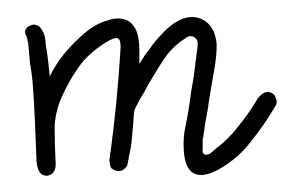

<svg xmlns="http://www.w3.org/2000/svg" viewBox="-20 -197 349 228"><path d="M81.1 -158.2Q86.9 -163.1 93.8 -167Q100.6 -170.9 108.4 -172.9Q122.1 -177.7 132.8 -171.9Q142.6 -165 144.5 -150.4Q145.5 -143.6 145.5 -136.7Q145.5 -129.9 145.5 -121.1Q149.4 -127 152.3 -131.8Q155.3 -135.7 158.2 -139.6Q164.1 -148.4 171.9 -156.2Q178.7 -164.1 187.5 -169.9Q198.2 -176.8 208 -176.8Q214.8 -176.8 220.7 -173.8Q235.4 -166 237.3 -144.5Q237.3 -132.8 235.4 -120.1Q233.4 -108.4 231.4 -96.7Q228.5 -81.1 226.6 -66.4Q223.6 -51.8 221.7 -37.1Q221.7 -34.2 220.7 -32.2Q220.7 -30.3 220.7 -27.3Q220.7 -24.4 220.7 -19.5Q219.7 -15.6 222.7 -13.7Q225.6 -12.7 229.5 -14.6Q233.4 -17.6 236.3 -20.5Q252 -32.2 263.7 -47.9Q276.4 -63.5 286.1 -80.1Q290 -85 293.9 -86.9Q297.9 -88.9 301.8 -86.9Q306.6 -85 307.6 -80.1Q308.6 -78.1 308.6 -76.2Q308.6 -73.2 306.6 -70.3Q293.9 -48.8 278.3 -29.3Q262.7 -8.8 240.2 3.9Q220.7 14.6 210 8.8Q199.2 2.9 198.2 -19.5Q197.3 -33.2 200.2 -46.9Q203.1 -60.5 205.1 -74.2Q207 -89.8 210 -105.5Q211.9 -121.1 213.9 -136.7Q214.8 -140.6 214.8 -145.5Q214.8 -150.4 210 -153.3Q205.1 -155.3 201.2 -152.3Q197.3 -149.4 194.3 -147.5Q182.6 -138.7 174.8 -127Q167 -115.2 160.2 -103.5Q155.3 -95.7 151.4 -87.9Q146.5 -80.1 142.6 -72.3Q140.6 -69.3 139.6 -65.4Q138.7 -61.5 138.7 -56.6Q137.7 -44.9 136.7 -33.2Q135.7 -21.5 132.8 -9.8Q132.8 -6.8 131.8 -4.9Q131.8 -2 130.9 0Q128.9 2.9 126 4.9Q123 6.8 118.2 5.9Q115.2 4.9 112.3 2.9Q110.4 0 110.4 -3.9Q109.4 -6.8 110.4 -9.8Q110.4 -13.7 111.3 -16.6Q115.2 -45.9 118.2 -76.2Q121.1 -106.4 123 -136.7Q124 -149.4 120.1 -151.4Q116.2 -153.3 105.5 -146.5Q87.9 -135.7 76.2 -121.1Q64.5 -105.5 55.7 -86.9Q45.9 -67.4 44.9 -46.9Q44.9 -27.3 45.9 -6.8Q46.9 2.9 43.9 6.8Q42 10.7 36.1 11.7Q36.1 11.7 35.2 11.7Q30.3 11.7 27.3 7.8Q24.4 3.9 23.4 -4.9Q22.5 -28.3 21.5 -52.7Q20.5 -77.1 18.6 -100.6Q17.6 -111.3 15.6 -122.1Q14.6 -132.8 13.7 -143.6Q13.7 -146.5 12.7 -148.4Q12.7 -151.4 11.7 -153.3Q9.8 -156.2 9.8 -159.2Q9.8 -160.2 9.8 -160.2Q10.7 -164.1 14.6 -166Q19.5 -168.9 23.4 -167Q27.3 -166 29.3 -162.1Q32.2 -158.2 33.2 -153.3Q34.2 -149.4 34.2 -144.5Q36.1 -134.8 37.1 -125Q38.1 -116.2 39.1 -106.4Q46.9 -122.1 57.6 -134.8Q68.4 -147.5 81.1 -158.2Z"/></svg>

Font: Chain Script-Pehr4
Style: Regular
Weight: 400
Designer: Pehr
Version: Version 1.0